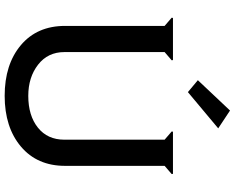

<svg xmlns="http://www.w3.org/2000/svg" viewBox="-110 -870 991 810"><g transform="rotate(90 385.0 -465.5)"><path d="M522 -891.1 369.1 -763.2 318.8 -805.2 446.8 -940.9ZM535.2 -694.8 536.1 -700.2H713.9L714.8 -694.8L680.2 -665V-245.1Q680.2 -127.4 598.9 -58.8Q517.6 9.8 384.8 9.8Q252 9.8 170.9 -58.6Q89.8 -127 89.8 -245.1V-665L55.2 -694.8L56.2 -700.2H233.9L234.9 -694.8L200.2 -665V-242.2Q200.2 -172.4 253.4 -131.1Q306.6 -89.8 384.8 -89.8Q468.3 -89.8 519 -130.4Q569.8 -170.9 569.8 -242.2V-665Z"/></g></svg>

Font: Tiffany Gothic CC
Style: Regular
Weight: 400
Designer: indestructible type*
Foundry: Cowboy Collective
Version: Version 1.000